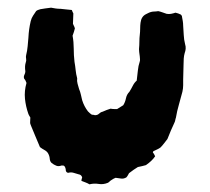

<svg xmlns="http://www.w3.org/2000/svg" viewBox="-20 -483 546 500"><path d="M462 -368Q464 -362 463.5 -356Q463 -350 461 -345Q459 -338 458.5 -330.5Q458 -323 458 -315Q458 -305 457.5 -295.5Q457 -286 457 -276Q457 -269 457 -261Q457 -253 455 -244Q451 -228 446 -211Q441 -194 438 -176Q437 -174 436.5 -170.5Q436 -167 434 -163Q425 -144 416 -121Q412 -116 407.5 -110Q403 -104 398 -99Q394 -96 389.5 -94Q385 -92 381 -90Q379 -90 378 -86Q380 -84 381.5 -81Q383 -78 384 -76Q376 -64 360 -53Q356 -52 350.5 -50.5Q345 -49 339 -48Q329 -42 316 -32Q315 -30 313 -26.5Q311 -23 309 -21Q302 -17 295.5 -18Q289 -19 281 -20Q278 -19 275.5 -17.5Q273 -16 270 -14Q268 -13 265.5 -10.5Q263 -8 261 -7Q249 -2 237 -4Q225 -6 213 -3Q208 -6 202.5 -8Q197 -10 192 -12Q192 -14 192.5 -16Q193 -18 194 -21Q192 -28 185 -29Q178 -31 171.5 -33Q165 -35 158 -33Q151 -33 151 -43Q149 -52 144 -52H140Q133 -49 126.5 -51.5Q120 -54 114 -59Q110 -63 109.5 -70Q109 -77 105 -84Q102 -89 95.5 -92.5Q89 -96 84 -100Q78 -115 72 -128.5Q66 -142 61 -155Q58 -161 58.5 -165.5Q59 -170 59 -177L56 -182Q56 -182 54 -186Q47 -206 45 -226Q43 -246 49 -267Q48 -270 46.5 -273Q45 -276 43 -278Q41 -283 43.5 -288Q46 -293 46 -297Q44 -311 47 -320Q49 -325 48 -330Q47 -335 48 -339Q51 -351 52 -362.5Q53 -374 54 -385Q55 -407 60 -428Q62 -436 66 -442Q70 -448 74 -454Q76 -456 79 -457Q82 -458 85 -459Q91 -460 97.5 -461Q104 -462 113 -463Q118 -462 124.5 -461Q131 -460 138 -460Q145 -459 152 -458.5Q159 -458 167 -457Q168 -454 169 -452Q170 -450 171 -448Q171 -441 170.5 -434.5Q170 -428 170 -421Q171 -418 172.5 -415.5Q174 -413 175 -409Q174 -405 172.5 -400Q171 -395 169 -390Q172 -374 172 -356.5Q172 -339 174 -322Q176 -311 177 -300.5Q178 -290 181 -279Q180 -272 182 -265Q184 -258 186 -251Q189 -244 190.5 -237Q192 -230 194 -222Q199 -206 209 -193Q215 -187 218 -185Q220 -184 222.5 -184Q225 -184 227 -183Q234 -183 238 -187Q242 -191 247 -192Q258 -197 268 -200Q273 -199 278 -199H285L301 -209Q306 -217 308 -227Q310 -237 317 -244Q322 -252 326 -260Q330 -268 336 -273Q338 -287 339 -299Q340 -311 344 -323Q345 -326 344.5 -329.5Q344 -333 344 -336Q343 -342 342.5 -347.5Q342 -353 342 -355Q343 -366 343 -375Q343 -384 344 -392Q345 -400 345 -408.5Q345 -417 346 -424Q348 -440 360 -446Q364 -448 367 -449.5Q370 -451 374 -452Q378 -453 382 -453Q386 -453 392 -454Q397 -453 402.5 -451Q408 -449 414 -447Q420 -446 425.5 -447Q431 -448 437 -450Q441 -449 444 -448Q447 -447 451 -445Q452 -444 453 -442.5Q454 -441 454 -439Q455 -434 456 -428Q457 -422 457 -416Q458 -404 458.5 -392Q459 -380 462 -368Z"/></svg>

Font: Daruma Drop One
Style: Regular
Weight: 400
Designer: Maniackers Design
Version: Version 1.000